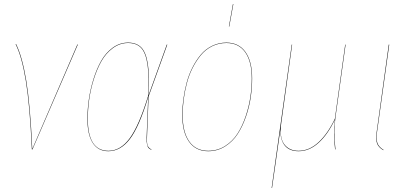

<svg xmlns="http://www.w3.org/2000/svg" viewBox="-20 -737 2008 947"><path d="M59.1 -520Q89.8 -458.5 109.4 -339.8Q128.9 -221.2 139.2 -2L361.8 -518.1L363.8 -517.1L140.1 0H137.2Q127 -219.7 107.4 -338.6Q87.9 -457.5 57.1 -519Z M711.9 -265.1 802.7 -517.1H805.2L712.9 -261.2L705.1 -60.1Q703.6 -29.3 708.7 -17.8Q713.9 -6.3 727.1 0L726.1 2Q716.8 -2.9 712.6 -7.1Q708.5 -11.2 705.3 -24.2Q702.1 -37.1 703.1 -60.1L710.9 -257.8Q666.5 -111.3 620.6 -51.3Q574.7 8.8 514.2 8.8Q463.9 8.8 437.5 -31.7Q411.1 -72.3 411.1 -150.9Q411.1 -195.8 418 -244.9Q424.8 -293.9 440.4 -345Q456.1 -396 478.5 -436Q501 -476.1 535.6 -501.5Q570.3 -526.9 611.8 -526.9Q653.3 -526.9 676.8 -502.9Q700.2 -479 709.2 -421.1Q718.3 -363.3 711.9 -265.1ZM413.1 -150.9Q413.1 6.8 515.1 6.8Q573.7 6.8 619.4 -54.4Q665 -115.7 710 -262.2Q716.3 -360.8 707.5 -418.9Q698.7 -477.1 675.8 -501Q652.8 -524.9 611.8 -524.9Q570.8 -524.9 536.4 -499.5Q502 -474.1 479.7 -434.3Q457.5 -394.5 441.9 -344Q426.3 -293.5 419.7 -244.6Q413.1 -195.8 413.1 -150.9Z M1128.9 -716.8H1130.9L1110.8 -606H1108.9ZM1006.8 8.8Q945.3 8.8 912.1 -38.3Q878.9 -85.4 878.9 -169.9Q878.9 -207.5 884.3 -247.1Q889.6 -286.6 900.1 -327.1Q910.6 -367.7 928.7 -403.3Q946.8 -439 970 -466.8Q993.2 -494.6 1025.9 -510.7Q1058.6 -526.9 1096.7 -526.9Q1157.7 -526.9 1190.7 -480.7Q1223.6 -434.6 1223.6 -350.1Q1223.6 -305.2 1216.8 -258.1Q1210 -210.9 1193.4 -162.6Q1176.8 -114.3 1152.6 -76.7Q1128.4 -39.1 1090.6 -15.1Q1052.7 8.8 1006.8 8.8ZM1006.8 6.8Q1052.7 6.8 1090.1 -16.8Q1127.4 -40.5 1151.4 -77.9Q1175.3 -115.2 1191.7 -163.6Q1208 -211.9 1214.8 -258.5Q1221.7 -305.2 1221.7 -350.1Q1221.7 -433.6 1189.5 -479.2Q1157.2 -524.9 1096.7 -524.9Q1058.6 -524.9 1026.1 -508.8Q993.7 -492.7 970.7 -464.8Q947.8 -437 929.9 -401.9Q912.1 -366.7 901.6 -326.2Q891.1 -285.6 886 -246.6Q880.9 -207.5 880.9 -169.9Q880.9 -85.9 913.3 -39.6Q945.8 6.8 1006.8 6.8Z M1634.8 -160.2Q1624 -84.5 1634.8 0H1632.8Q1623 -75.7 1631.8 -147.9Q1598.6 -76.2 1552.5 -33.7Q1506.3 8.8 1452.6 8.8Q1408.2 8.8 1385.3 -18.3Q1362.3 -45.4 1362.8 -98.1Q1357.9 -65.9 1351.1 -16.1Q1344.2 33.7 1340.8 57.1L1321.8 189.9H1319.8L1418.9 -517.1H1420.9L1367.7 -133.8Q1356.9 -60.5 1381.1 -26.9Q1405.3 6.8 1452.6 6.8Q1505.9 6.8 1551.8 -36.1Q1597.7 -79.1 1631.8 -151.9L1682.6 -517.1H1684.6Z M1899.9 -517.1 1839.8 -86.9Q1834.5 -51.8 1841.3 -32Q1848.1 -12.2 1871.6 2L1870.6 3.9Q1846.2 -10.7 1839.4 -30.5Q1832.5 -50.3 1837.9 -86.9L1897.5 -517.1Z"/></svg>

Font: Fira Sans Compressed Two
Style: Italic
Weight: 100
Width: 3
Italic angle: -8°
Designer: Carrois Corporate & Edenspiekermann AG
Foundry: Carrois Corporate GbR & Edenspiekermann AG
Version: Version 4.203;PS 004.203;hotconv 1.0.88;makeotf.lib2.5.64775